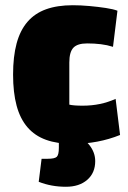

<svg xmlns="http://www.w3.org/2000/svg" viewBox="-20 -535 489 734"><path d="M258 15Q199 15 156 -0.5Q113 -16 85 -48.5Q57 -81 43.5 -131Q30 -181 30 -250Q30 -319 43.5 -369Q57 -419 85 -451.5Q113 -484 156 -499.5Q199 -515 258 -515Q288 -515 321.5 -512Q355 -509 384.5 -504.5Q414 -500 429 -494L412 -356Q390 -363 365.5 -366Q341 -369 313 -369Q276 -369 260.5 -352.5Q245 -336 245 -296V-135Q261 -131 296 -131Q331 -131 362 -137.5Q393 -144 422 -157L439 -19Q397 -2 351.5 6.5Q306 15 258 15ZM232 179Q176 179 128 160L139 72H162Q189 72 197 64.5Q205 57 205 30V-21H265Q300 -8 322 20Q344 48 344 81Q344 126 313.5 152.5Q283 179 232 179Z"/></svg>

Font: Changa ExtraLight ExtraBold
Style: Regular
Weight: 800
Version: Version 3.002; ttfautohint (v1.8.2)